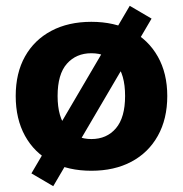

<svg xmlns="http://www.w3.org/2000/svg" viewBox="-20 -576 629 660"><path d="M294 11Q215 11 156.5 -20Q98 -51 66 -109Q34 -167 34 -246Q34 -325 66 -382Q98 -439 156.5 -470Q215 -501 294 -501Q373 -501 431.5 -470Q490 -439 522.5 -381.5Q555 -324 555 -246Q555 -167 522.5 -109Q490 -51 431.5 -20Q373 11 294 11ZM294 -98Q347 -98 378.5 -135Q410 -172 410 -246Q410 -321 378.5 -357Q347 -393 294 -393Q242 -393 210 -357Q178 -321 178 -246Q178 -172 210 -135Q242 -98 294 -98ZM163 64 88 20 426 -556 501 -512Z"/></svg>

Font: Nunito Sans 12pt ExtraBold
Style: Regular
Weight: 800
Designer: Vernon Adams
Foundry: Vernon Adams
Version: Version 3.101;gftools[0.9.27]